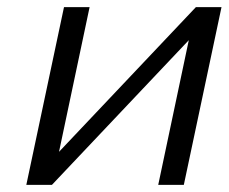

<svg xmlns="http://www.w3.org/2000/svg" viewBox="-20 -520 643 540"><path d="M54 0H126L511 -407L425 0H497L603 -500H531L146 -93L232 -500H160Z"/></svg>

Font: LT Wave Text Light Italic
Style: Regular
Weight: 300
Designer: Daniel Lyons
Version: Version 2.5 (Glyphs App)